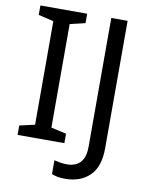

<svg xmlns="http://www.w3.org/2000/svg" viewBox="-97 -783 806 1043"><g transform="rotate(10 306.0 -262.0)"><path d="M298 0H40V-52L124 -71V-642L40 -662V-714H298V-662L214 -642V-71L298 -52ZM335 190Q311 190 293 186.5Q275 183 261 177V101Q277 105 295 108Q313 111 333 111Q358 111 380.5 101Q403 91 417 66Q431 41 431 -4V-714H521V-11Q521 92 470 141Q419 190 335 190Z"/></g></svg>

Font: Noto Sans Rejang
Style: Regular
Weight: 400
Designer: Monotype Design Team
Foundry: Monotype Imaging Inc.
Version: Version 2.001; ttfautohint (v1.8.4.7-5d5b)